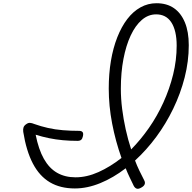

<svg xmlns="http://www.w3.org/2000/svg" viewBox="-20 -1151 1190 1190"><path d="M1150 -871Q1150 -771 1124.5 -671Q1099 -571 1053.5 -477Q1008 -383 948 -302Q888 -221 817 -156Q829 -124 844 -93Q859 -62 874 -33Q881 -20 876.5 -8.5Q872 3 855 12Q838 22 827 18Q816 14 809 1Q796 -26 783 -53Q770 -80 759 -108Q682 -49 601.5 -16Q521 17 444 17Q354 17 289.5 -21Q225 -59 184 -137Q143 -215 124 -334Q122 -351 126 -362Q130 -373 142 -381Q154 -390 165.5 -389.5Q177 -389 194 -382Q233 -368 277 -358Q321 -348 370 -344Q419 -340 470 -340Q485 -340 491.5 -332.5Q498 -325 494 -307Q491 -292 483.5 -285Q476 -278 461 -278Q413 -278 369.5 -282Q326 -286 284.5 -294.5Q243 -303 201 -316Q219 -225 252 -166.5Q285 -108 334 -80Q383 -52 448 -52Q518 -52 590.5 -84.5Q663 -117 733 -172Q696 -276 675 -385.5Q654 -495 654 -602Q654 -694 667.5 -774Q681 -854 707 -920Q733 -986 769 -1033Q805 -1080 851 -1105.5Q897 -1131 950 -1131Q1014 -1131 1058 -1100.5Q1102 -1070 1126 -1012Q1150 -954 1150 -871ZM729 -601Q729 -540 737 -476.5Q745 -413 759 -349.5Q773 -286 793 -225Q852 -285 903 -358Q954 -431 992.5 -515.5Q1031 -600 1053 -689Q1075 -778 1075 -869Q1075 -915 1066.5 -951.5Q1058 -988 1041.5 -1013Q1025 -1038 1001.5 -1050Q978 -1062 948 -1062Q899 -1062 859 -1027.5Q819 -993 790 -931Q761 -869 745 -785Q729 -701 729 -601Z"/></svg>

Font: Playwrite CU Light
Style: Regular
Weight: 300
Designer: Veronika Burian, José Scaglione
Foundry: TypeTogether
Version: Version 1.002